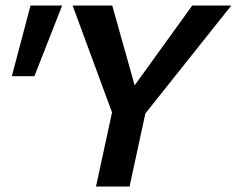

<svg xmlns="http://www.w3.org/2000/svg" viewBox="-20 -678 861 698"><path d="M477 -226 422 -302 679 -658H821ZM329 0 394 -300H516L451 0ZM401 -232 244 -658H388L488 -302ZM105 -401H23L91 -658H206Z"/></svg>

Font: Ysabeau Office
Style: Bold Italic
Weight: 700
Italic angle: -12°
Designer: Christian Thalmann (Catharsis Fonts)
Version: Version 2.001;gftools[0.9.30]; featfreeze: tnum,lnum,ss02